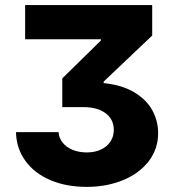

<svg xmlns="http://www.w3.org/2000/svg" viewBox="-20 -727 686 757"><path d="M322.3 -126Q353.5 -126 377.7 -137.2Q401.9 -148.4 415.3 -168.7Q428.7 -189 428.7 -214.8Q428.7 -255.9 396.7 -280.3Q364.7 -304.7 307.6 -304.7H225.6V-418L377.9 -567.4V-572.3H79.1V-707H580.1V-586.9L388.7 -405.3V-399.4Q462.9 -391.6 511 -362.1Q559.1 -332.5 581.3 -290.8Q603.5 -249 603.5 -202.1Q603.5 -140.1 566.7 -91.8Q529.8 -43.5 465.3 -16.8Q400.9 9.8 321.3 9.8Q240.2 9.8 177.5 -17.3Q114.7 -44.4 79.6 -93.5Q44.4 -142.6 43 -206.1H210.9Q212.4 -182.6 227.3 -164.3Q242.2 -146 266.8 -136Q291.5 -126 322.3 -126Z"/></svg>

Font: Pretendard ExtraBold
Style: Regular
Weight: 800
Designer: Base glyphs from Inter by Rasmus Andersson; Hangeul glyphs from Noto Sans CJK(Source Han Sans) by Jang Soo-young and Kan
Foundry: Kil Hyung-jin
Version: Version 1.309